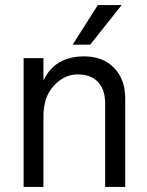

<svg xmlns="http://www.w3.org/2000/svg" viewBox="-20 -736 580 756"><path d="M335 -560H266L365 -716H459ZM473 0H394V-328Q394 -384 365.5 -413.5Q337 -443 285.5 -443Q234 -443 192.5 -399Q151 -355 151 -277V0H73V-507H151V-419Q196 -514 311 -514Q385 -514 429 -469Q473 -424 473 -349Z"/></svg>

Font: Hind Madurai
Style: Regular
Weight: 400
Designer: Jyotish Sonowal
Foundry: Indian Type Foundry
Version: Version 0.702;PS 1.0;hotconv 1.0.81;makeotf.lib2.5.63406